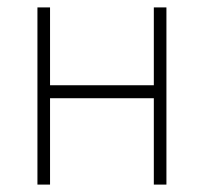

<svg xmlns="http://www.w3.org/2000/svg" viewBox="-20 -498 551 518"><path d="M81 0V-478H115V-268H395V-478H429V0H395V-233H115V0Z"/></svg>

Font: Zen Kaku Gothic Antique Light
Style: Regular
Weight: 300
Designer: Yoshimichi Ohira
Foundry: Positype
Version: Version 1.001